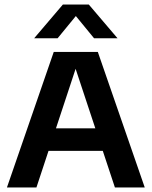

<svg xmlns="http://www.w3.org/2000/svg" viewBox="-20 -823 666 843"><path d="M10.5 0 216 -595H409.5L615.5 0H484.5L305 -542H319L140 0ZM150 -160.5 178.5 -259.5H446.5L475 -160.5ZM130 -655 256 -803H370L496 -655H393L302 -766H324L233 -655Z"/></svg>

Font: Encode Sans SC Condensed Thin SemiBold
Style: Regular
Weight: 600
Version: Version 3.002